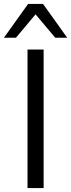

<svg xmlns="http://www.w3.org/2000/svg" viewBox="-53 -957 362 977"><path d="M87 0V-705H169V0ZM-33 -765 90 -937H166L289 -765H228L128 -884L28 -765Z"/></svg>

Font: NunitoSans1
Style: Book
Weight: 400
Designer: Vernon Adams
Foundry: Vernon Adams
Version: Version 3.101;gftools[0.9.27]